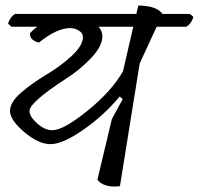

<svg xmlns="http://www.w3.org/2000/svg" viewBox="-20 -669 715 690"><path d="M278 -536Q278 -550 263.5 -559Q249 -568 232 -568Q184 -568 120 -516Q85 -525 88 -550Q99 -562 114 -573H21L9 -584Q16 -608 34 -619H470L477 -649Q542 -649 564 -619H663L675 -608Q668 -584 650 -573H543L482 -441L411 0Q354 7 330 -23L382 -241L421 -313L410 -322Q352 -253 278.5 -202Q205 -151 161.5 -151Q118 -151 67 -194.5Q16 -238 16 -270Q16 -302 57 -337Q98 -372 147 -401Q196 -430 237 -467.5Q278 -505 278 -536ZM348 -539Q348 -503 307 -460Q266 -417 217 -386Q86 -301 86 -270Q86 -250 113.5 -225.5Q141 -201 168 -201Q208 -201 295 -271.5Q382 -342 422 -413L459 -573H334Q348 -557 348 -539Z"/></svg>

Font: Tillana
Style: Regular
Weight: 400
Designer: Lipi Raval (Devanagari, Latin), Jonny Pinhorn (Latin)
Foundry: Indian Type Foundry
Version: Version 2.003;PS 1.0;hotconv 1.0.79;makeotf.lib2.5.61930; tt